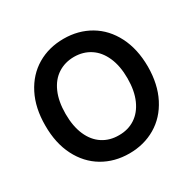

<svg xmlns="http://www.w3.org/2000/svg" viewBox="-163 -906 1091 1084"><g transform="rotate(-30 382.5 -363.5)"><path d="M382.1 9.9Q285.9 9.9 210 -35Q134.2 -79.9 91.1 -164.4Q47.9 -248.9 48.3 -363.6Q47.9 -478.3 91.1 -563Q134.2 -647.7 210 -692.5Q285.9 -737.2 382.1 -737.2Q477.6 -737.2 553.6 -692.5Q629.6 -647.7 672.9 -563Q716.3 -478.3 716.6 -363.6Q716.3 -248.9 672.9 -164.2Q629.6 -79.5 553.6 -34.8Q477.6 9.9 382.1 9.9ZM382.1 -619.3Q322.1 -619 276.5 -589.3Q230.8 -559.7 205.6 -502.1Q180.4 -444.6 180.4 -363.6Q180.4 -282.7 205.6 -225.1Q230.8 -167.6 276.5 -138Q322.1 -108.3 382.1 -108.7Q441.8 -108.3 487.2 -138Q532.7 -167.6 558.2 -225.1Q583.8 -282.7 583.8 -363.6Q583.8 -444.6 558.2 -502.1Q532.7 -559.7 487.2 -589.3Q441.8 -619 382.1 -619.3Z"/></g></svg>

Font: Riot Sans
Style: Bold
Weight: 600
Designer: Rasmus Andersson
Foundry: rsms
Version: Version 4.001